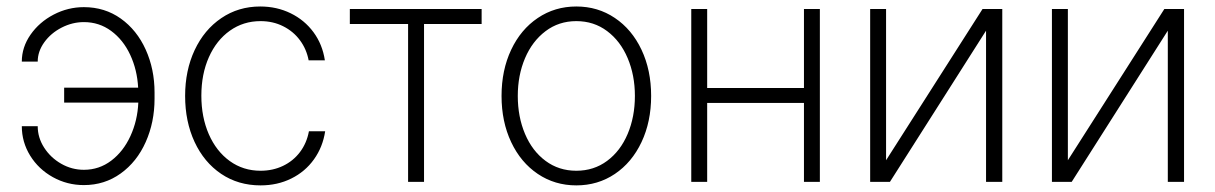

<svg xmlns="http://www.w3.org/2000/svg" viewBox="-20 -558 3728 589"><path d="M95.7 -369.1H46.9Q46.9 -413.1 73.7 -451.7Q100.6 -490.2 144.5 -513.2Q188.5 -536.1 237.3 -536.1Q301.3 -536.1 350.6 -501Q399.9 -465.8 427 -405.8Q454.1 -345.7 454.1 -274.4V-254.9Q454.1 -183.1 427 -122.3Q399.9 -61.5 350.3 -25.9Q300.8 9.8 237.3 9.8Q186 9.8 142.1 -14.6Q98.1 -39.1 72.5 -80.6Q46.9 -122.1 46.9 -170.9H95.7Q95.7 -135.7 115.5 -105Q135.3 -74.2 167.7 -55.7Q200.2 -37.1 237.3 -37.1Q284.2 -37.1 321.3 -65.2Q358.4 -93.3 380.1 -140.6Q401.9 -188 404.3 -243.2H176.8V-289.1H403.8Q400.9 -343.8 379.4 -389.9Q357.9 -436 321 -463.1Q284.2 -490.2 237.3 -490.2Q202.1 -490.2 169.2 -473.4Q136.2 -456.5 116 -428.5Q95.7 -400.4 95.7 -369.1Z M547.9 -263.7Q547.9 -341.8 577.1 -404.3Q606.4 -466.8 658.9 -502.4Q711.4 -538.1 778.3 -538.1Q829.1 -538.1 871.6 -517.3Q914.1 -496.6 941.7 -459.2Q969.2 -421.9 976.6 -373H926.8Q920.4 -407.2 900.1 -434.6Q879.9 -461.9 848.6 -477.5Q817.4 -493.2 779.3 -493.2Q726.6 -493.2 685.3 -463.9Q644 -434.6 620.8 -382.6Q597.7 -330.6 597.7 -264.6Q597.7 -198.7 620.6 -146.2Q643.6 -93.8 684.8 -64Q726.1 -34.2 779.3 -34.2Q816.9 -34.2 848.1 -49.1Q879.4 -64 900.1 -91.3Q920.9 -118.7 927.7 -155.3H977.5Q970.2 -106.9 943.1 -69.1Q916 -31.2 873.5 -10.3Q831.1 10.7 779.3 10.7Q710.9 10.7 658.4 -24.7Q606 -60.1 576.9 -122.6Q547.9 -185.1 547.9 -263.7Z M1053.2 -530.3H1457.5V-484.4H1280.8V0H1231.9V-484.4H1053.2Z M1518.6 -263.7Q1518.6 -342.8 1548.1 -405.3Q1577.6 -467.8 1629.9 -502.9Q1682.1 -538.1 1748 -538.1Q1814 -538.1 1866.2 -502.9Q1918.5 -467.8 1948 -405.3Q1977.5 -342.8 1977.5 -263.7Q1977.5 -184.6 1948 -122.1Q1918.5 -59.6 1866.2 -24.4Q1814 10.7 1748 10.7Q1682.1 10.7 1629.9 -24.4Q1577.6 -59.6 1548.1 -122.1Q1518.6 -184.6 1518.6 -263.7ZM1927.7 -263.7Q1927.7 -327.1 1905.5 -379.6Q1883.3 -432.1 1842.5 -462.6Q1801.8 -493.2 1748 -493.2Q1694.3 -493.2 1653.6 -462.4Q1612.8 -431.6 1590.6 -379.4Q1568.4 -327.1 1568.4 -263.7Q1568.4 -199.7 1590.6 -147.2Q1612.8 -94.7 1653.6 -64.5Q1694.3 -34.2 1748 -34.2Q1801.8 -34.2 1842.5 -64.5Q1883.3 -94.7 1905.5 -147.2Q1927.7 -199.7 1927.7 -263.7Z M2149.4 -288.1H2446.3V-530.3H2495.1V0H2446.3V-242.2H2149.4V0H2100.6V-530.3H2149.4Z M2994.1 -530.3H3054.7V0H3004.9V-463.9L2710 0H2649.4V-530.3H2698.2V-66.4Z M3551.8 -530.3H3612.3V0H3562.5V-463.9L3267.6 0H3207V-530.3H3255.9V-66.4Z"/></svg>

Font: Pretendard Std ExtraLight
Style: Regular
Weight: 200
Designer: Base glyphs from Inter by Rasmus Andersson; Hangeul glyphs from Noto Sans CJK(Source Han Sans) by Jang Soo-young and Kan
Foundry: Kil Hyung-jin
Version: Version 1.309